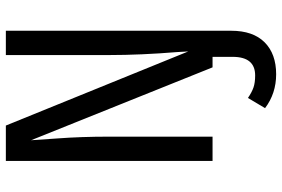

<svg xmlns="http://www.w3.org/2000/svg" viewBox="-170 -558 941 640"><g transform="rotate(-90 300.0 -238.5)"><path d="M372 212Q308 212 259 175L293 118Q312 131 328 136.5Q344 142 368 142Q430 142 430 67V0H395L152 -605Q152 -598 158 -518Q164 -438 164 -345V0H83V-689H201L448 -81L446 -117Q436 -240 436 -344V-689H517V62Q517 135 478.5 173.5Q440 212 372 212Z"/></g></svg>

Font: Fira Mono
Style: Regular
Weight: 400
Designer: Carrois Corporate & Edenspiekermann AG
Foundry: Carrois Corporate GbR & Edenspiekermann AG
Version: Version 3.206